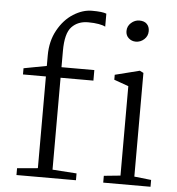

<svg xmlns="http://www.w3.org/2000/svg" viewBox="-56 -873 854 926"><g transform="rotate(5 371.0 -410.5)"><path d="M422 -813V-750Q412 -756 390 -760Q368 -764 338 -764Q289 -764 259 -732.5Q229 -701 229 -616V-537H388V-486H229V-41L346 -33V0H58V-33L158 -42V-486H47V-516L158 -537V-588Q158 -657 187.5 -710.5Q217 -764 262 -792.5Q307 -821 352 -821Q403 -821 422 -813ZM633 -747Q633 -723 615.5 -707Q598 -691 575 -691Q555 -691 540.5 -704Q526 -717 526 -738Q526 -762 544 -778Q562 -794 584 -794Q608 -794 620.5 -781Q633 -768 633 -747ZM625 -544V-42L707 -33V0H478V-33L558 -41V-474L488 -499V-523L607 -553Z"/></g></svg>

Font: Martel UltraLight
Style: Regular
Weight: 250
Designer: Dan Reynolds
Foundry: Dan Reynolds
Version: Version 1.001; ttfautohint (v1.1) -l 5 -r 5 -G 72 -x 0 -D la